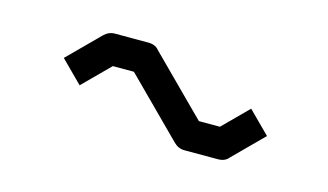

<svg xmlns="http://www.w3.org/2000/svg" viewBox="-38 -749 617 361"><g transform="rotate(15 270.0 -569.0)"><path d="M91 -568 70 -589 130 -649Q139 -658 151 -658H216Q230 -658 237 -649L346 -540H387L435 -588L456 -567L477 -546L420 -489Q413 -480 399 -480H334Q322 -480 313 -489L204 -598H163L112 -547Z"/></g></svg>

Font: ibm3270
Style: Regular
Weight: 400
Monospace: yes
Version: Version 2.0.3